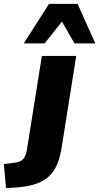

<svg xmlns="http://www.w3.org/2000/svg" viewBox="-121 -782 514 995"><path d="M-90 193 -101 68 -51 62Q-17 59 -2 43.5Q13 28 18 -3L96 -492H274L200 -27Q192 29 175.5 68.5Q159 108 131.5 133Q104 158 61.5 172Q19 186 -43 190ZM2 -557 133 -762H281L373 -557H265L200 -670L110 -557Z"/></svg>

Font: Nunito Sans 12pt Black
Style: Italic
Weight: 900
Italic angle: -9°
Designer: Vernon Adams
Foundry: Vernon Adams
Version: Version 3.101;gftools[0.9.27]